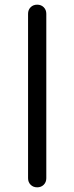

<svg xmlns="http://www.w3.org/2000/svg" viewBox="-20 -801 318 821"><path d="M139 0Q122 0 111 -11Q100 -22 100 -39V-742Q100 -759 111 -770Q122 -781 139 -781Q156 -781 167 -770Q178 -759 178 -742V-39Q178 -22 167 -11Q156 0 139 0Z"/></svg>

Font: Comfortaa
Style: Regular
Weight: 400
Designer: Johan Aakerlund
Foundry: Johan Aakerlund
Version: Version 3.104; ttfautohint (v1.8.1.43-b0c9)